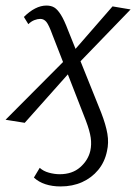

<svg xmlns="http://www.w3.org/2000/svg" viewBox="-27 -439 490 691"><path d="M191 232Q161 232 136.5 224Q112 216 95 200L116 165Q129 177 149 182.5Q169 188 188 188Q233 188 261.5 163Q290 138 298 104Q303 81 299.5 56.5Q296 32 282 -5L162 -313Q149 -349 140 -360Q131 -371 118 -371Q108 -371 96.5 -366.5Q85 -362 75 -352L59 -378Q79 -398 99.5 -408.5Q120 -419 140 -419Q157 -419 168.5 -412Q180 -405 192 -386Q204 -367 218 -330L337 -34Q354 10 359.5 42.5Q365 75 358 105Q350 144 326.5 172.5Q303 201 268.5 216.5Q234 232 191 232ZM62 3 -7 -8 215 -231 232 -188ZM241 -196 223 -238 378 -416 443 -405Z"/></svg>

Font: Ysabeau
Style: Italic
Weight: 400
Italic angle: -12°
Designer: Christian Thalmann (Catharsis Fonts)
Version: Version 2.000;gftools[0.9.27.dev2+g8671c4b]